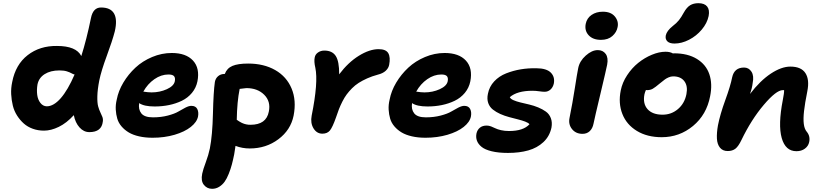

<svg xmlns="http://www.w3.org/2000/svg" viewBox="-20 -870 5149 1199"><path d="M254.9 -54.2Q217.3 -54.2 184.8 -65.9Q152.3 -77.6 128.7 -98.6Q105 -119.6 86.7 -148.2Q68.4 -176.8 60.1 -210.4Q51.8 -244.1 49.8 -281.7Q47.9 -319.3 56.2 -357.9Q77.1 -466.8 152.8 -525.6Q228.5 -584.5 335.9 -583Q455.6 -583 487.8 -520Q520.5 -623 547.9 -756.8Q561 -823.2 610.8 -823.2Q670.9 -823.2 692.4 -785.2Q713.9 -747.1 696.8 -673.8Q681.2 -613.8 646.7 -520.8Q612.3 -427.7 600.1 -368.2Q588.9 -311 587.9 -269.3Q586.9 -227.5 593 -205.6Q599.1 -183.6 606.7 -168.5Q614.3 -153.3 619.4 -139.6Q624.5 -126 622.1 -110.8Q614.7 -44.9 538.1 -44.9Q502.9 -44.9 476.6 -74.2Q450.2 -103.5 440.9 -150.9Q396 -101.6 347.4 -77.9Q298.8 -54.2 254.9 -54.2ZM213.9 -341.8Q208.5 -307.6 212.4 -277.6Q216.3 -247.6 232.4 -227.1Q248.5 -206.5 272 -206.1Q314.9 -206.1 359.4 -256.8Q403.8 -307.6 445.8 -404.8Q438 -405.8 426.5 -412.4Q415 -418.9 397 -424.6Q378.9 -430.2 351.1 -430.2Q295.4 -430.2 258.8 -407Q222.2 -383.8 213.9 -341.8Z M933.1 -9.8Q886.2 -9.8 848.1 -18.6Q810.1 -27.3 783.9 -43Q757.8 -58.6 739 -80.6Q720.2 -102.5 712.4 -128.9Q704.6 -155.3 702.9 -185.5Q701.2 -215.8 709 -248Q719.2 -302.2 750.2 -354.2Q781.2 -406.2 825.7 -447.5Q870.1 -488.8 929.9 -513.9Q989.7 -539.1 1052.7 -539.1Q1141.6 -539.1 1185.3 -491.7Q1229 -444.3 1212.9 -361.8Q1204.6 -321.3 1178.7 -290Q1152.8 -258.8 1115.5 -240.7Q1078.1 -222.7 1035.4 -213.9Q992.7 -205.1 945.8 -205.1Q879.4 -205.1 849.1 -226.1Q842.8 -187 862.5 -162.1Q882.3 -137.2 935.1 -137.2Q985.8 -137.2 1028.3 -148.4Q1070.8 -159.7 1093.3 -173.1Q1115.7 -186.5 1137.7 -197.8Q1159.7 -209 1174.8 -209Q1201.7 -209 1211.7 -189.7Q1221.7 -170.4 1216.8 -143.1Q1210 -107.9 1171.6 -77.4Q1133.3 -46.9 1070.1 -28.3Q1006.8 -9.8 933.1 -9.8ZM1031.7 -404.8Q986.3 -404.8 944.1 -375.5Q901.9 -346.2 875 -297.9Q905.8 -293 926.8 -293Q978 -293 1022 -313Q1065.9 -333 1071.8 -362.8Q1075.7 -384.3 1066.7 -394.5Q1057.6 -404.8 1031.7 -404.8Z M1539.6 57.1Q1493.2 57.1 1450.7 41Q1450.2 46.9 1442.4 94.2Q1435.1 130.4 1427.7 158Q1420.4 185.5 1408.4 215.6Q1396.5 245.6 1382.6 264.9Q1368.7 284.2 1348.6 296.6Q1328.6 309.1 1304.7 309.1Q1272.9 309.1 1253.2 284.4Q1233.4 259.8 1242.7 214.8Q1248 188.5 1264.9 143.8Q1281.7 99.1 1290.5 57.1Q1306.6 -24.9 1309.8 -160.6Q1313 -296.4 1321.8 -357.9Q1325.7 -380.4 1342 -394.3Q1358.4 -408.2 1382.3 -408.2H1383.8Q1397 -443.8 1431.6 -458.5Q1466.3 -473.1 1529.8 -473.1Q1627.4 -473.1 1698.7 -432.4Q1770 -391.6 1801 -317.1Q1832 -242.7 1813.5 -147.9Q1795.4 -58.1 1718.5 -0.5Q1641.6 57.1 1539.6 57.1ZM1476.6 -314.9Q1460.4 -234.9 1458.5 -122.1Q1460 -121.1 1465.3 -117.4Q1470.7 -113.8 1472.7 -112.5Q1474.6 -111.3 1480 -108.2Q1485.4 -105 1488.5 -103.5Q1491.7 -102.1 1497.3 -99.6Q1502.9 -97.2 1507.6 -95.9Q1512.2 -94.7 1518.3 -93.3Q1524.4 -91.8 1531 -91.3Q1537.6 -90.8 1544.4 -90.8Q1643.1 -90.8 1658.7 -172.9Q1671.9 -236.3 1630.1 -278.1Q1588.4 -319.8 1518.6 -319.8Q1516.6 -319.8 1476.6 -314.9Z M1993.2 -35.2Q1958 -35.2 1937.7 -68.6Q1917.5 -102.1 1926.3 -147.9Q1968.3 -356 1949.2 -446.8Q1939.9 -486.3 1945.3 -511.2Q1948.7 -530.3 1965.8 -542.2Q1982.9 -554.2 2005.4 -554.2Q2054.7 -554.2 2076.7 -520.5Q2098.6 -486.8 2098.1 -405.8Q2154.3 -480.5 2220.9 -521.7Q2287.6 -563 2344.2 -563Q2390.6 -563 2405 -537.4Q2419.4 -511.7 2410.2 -464.8Q2406.2 -444.3 2388.7 -428Q2371.1 -411.6 2339.4 -403.8Q2303.2 -394 2273.2 -380.6Q2243.2 -367.2 2220.2 -352.5Q2197.3 -337.9 2178 -318.4Q2158.7 -298.8 2144.8 -280Q2130.9 -261.2 2118.2 -236.1Q2105.5 -210.9 2096.7 -188.5Q2087.9 -166 2078.1 -136.2Q2056.6 -75.2 2040.3 -55.2Q2023.9 -35.2 1993.2 -35.2Z M2637.2 -9.8Q2590.3 -9.8 2552.2 -18.6Q2514.2 -27.3 2488 -43Q2461.9 -58.6 2443.1 -80.6Q2424.3 -102.5 2416.5 -128.9Q2408.7 -155.3 2407 -185.5Q2405.3 -215.8 2413.1 -248Q2423.3 -302.2 2454.3 -354.2Q2485.4 -406.2 2529.8 -447.5Q2574.2 -488.8 2634 -513.9Q2693.8 -539.1 2756.8 -539.1Q2845.7 -539.1 2889.4 -491.7Q2933.1 -444.3 2917 -361.8Q2908.7 -321.3 2882.8 -290Q2856.9 -258.8 2819.6 -240.7Q2782.2 -222.7 2739.5 -213.9Q2696.8 -205.1 2649.9 -205.1Q2583.5 -205.1 2553.2 -226.1Q2546.9 -187 2566.7 -162.1Q2586.4 -137.2 2639.2 -137.2Q2689.9 -137.2 2732.4 -148.4Q2774.9 -159.7 2797.4 -173.1Q2819.8 -186.5 2841.8 -197.8Q2863.8 -209 2878.9 -209Q2905.8 -209 2915.8 -189.7Q2925.8 -170.4 2920.9 -143.1Q2914.1 -107.9 2875.7 -77.4Q2837.4 -46.9 2774.2 -28.3Q2710.9 -9.8 2637.2 -9.8ZM2735.8 -404.8Q2690.4 -404.8 2648.2 -375.5Q2606 -346.2 2579.1 -297.9Q2609.9 -293 2630.9 -293Q2682.1 -293 2726.1 -313Q2770 -333 2775.9 -362.8Q2779.8 -384.3 2770.8 -394.5Q2761.7 -404.8 2735.8 -404.8Z M3151.9 85Q3092.8 85 3050.5 74.7Q3008.3 64.5 2987.1 46.9Q2965.8 29.3 2958.3 8.3Q2950.7 -12.7 2955.6 -37.1Q2960.9 -59.6 2977.1 -72.8Q2993.2 -85.9 3019.5 -85.9Q3032.2 -85.9 3046.6 -80.6Q3061 -75.2 3073.5 -68.8Q3085.9 -62.5 3108.6 -57.1Q3131.3 -51.8 3158.7 -51.8Q3248.5 -51.8 3286.6 -94.2Q3279.8 -103 3259.8 -110.6Q3239.7 -118.2 3214.4 -124.5Q3189 -130.9 3159.7 -138.7Q3130.4 -146.5 3104.2 -158.2Q3078.1 -169.9 3057.9 -185.8Q3037.6 -201.7 3028.8 -226.8Q3020 -252 3026.9 -284.2Q3035.6 -329.1 3066.2 -361.8Q3096.7 -394.5 3140.9 -411.9Q3185.1 -429.2 3231.9 -437Q3278.8 -444.8 3329.6 -443.8Q3393.1 -443.4 3419.7 -416.5Q3446.3 -389.6 3438.5 -348.1Q3433.1 -324.7 3417.7 -310.8Q3402.3 -296.9 3380.9 -296.9Q3367.7 -296.9 3346.7 -300Q3325.7 -303.2 3304.7 -303.2Q3209.5 -303.2 3163.6 -263.2Q3168 -252.4 3186.5 -244.4Q3205.1 -236.3 3230.2 -230.2Q3255.4 -224.1 3284.7 -217.3Q3314 -210.4 3341.1 -199.2Q3368.2 -188 3389.2 -172.9Q3410.2 -157.7 3419.9 -132.1Q3429.7 -106.4 3423.8 -73.2Q3412.1 -18.6 3373.3 17.6Q3334.5 53.7 3279.1 69.3Q3223.6 85 3151.9 85Z M3732.9 -621.1Q3682.6 -621.1 3656 -649.9Q3629.4 -678.7 3637.7 -721.2Q3645 -756.8 3674.3 -776.9Q3703.6 -796.9 3744.6 -796.9Q3794.9 -796.9 3819.6 -767.1Q3844.2 -737.3 3836.9 -701.2Q3831.1 -668.9 3804.2 -645Q3777.3 -621.1 3732.9 -621.1ZM3617.7 -34.2Q3575.7 -34.2 3552 -64Q3528.3 -93.8 3536.6 -133.8Q3555.7 -228.5 3569.6 -318.6Q3583.5 -408.7 3590.8 -444.8Q3599.6 -488.8 3637.9 -522.9Q3676.3 -557.1 3712.9 -557.1Q3745.1 -557.1 3762.5 -533.2Q3779.8 -509.3 3771.5 -465.8Q3765.1 -433.1 3729.5 -283.9Q3693.8 -134.8 3686.5 -98.1Q3680.7 -67.9 3662.8 -51Q3645 -34.2 3617.7 -34.2Z M4192.4 -598.1Q4161.1 -598.1 4147.2 -612.1Q4133.3 -626 4137.7 -648.9Q4144 -677.7 4180.7 -707Q4205.1 -725.6 4219.7 -743.9Q4234.4 -762.2 4250.5 -792Q4268.6 -824.2 4289.8 -837.2Q4311 -850.1 4341.3 -850.1Q4379.4 -850.1 4396 -829.3Q4412.6 -808.6 4405.3 -770Q4396 -725.1 4362.3 -685.1Q4328.6 -645 4282.7 -621.6Q4236.8 -598.1 4192.4 -598.1ZM4112.3 -13.2Q4021.5 -13.2 3957 -52.5Q3892.6 -91.8 3866.5 -158.4Q3840.3 -225.1 3856.4 -305.2Q3866.2 -354.5 3896.2 -400.1Q3926.3 -445.8 3965.8 -477.5Q4005.4 -509.3 4050.8 -528.1Q4096.2 -546.9 4136.2 -546.9Q4164.6 -546.9 4182.6 -536.1Q4184.6 -537.1 4188.5 -537.1Q4274.9 -537.1 4332 -502Q4389.2 -466.8 4409.7 -406.5Q4430.2 -346.2 4414.6 -269Q4392.6 -153.8 4307.9 -83.5Q4223.1 -13.2 4112.3 -13.2ZM4004.4 -280.8Q3993.2 -222.7 4023.9 -188.2Q4054.7 -153.8 4117.7 -153.8Q4172.9 -153.8 4214.1 -189.2Q4255.4 -224.6 4266.6 -282.2Q4276.4 -332.5 4253.7 -362.8Q4231 -393.1 4183.6 -393.1Q4169.4 -393.1 4155 -386.7Q4140.6 -380.4 4131.6 -373.5Q4122.6 -366.7 4100.6 -349.1Q4071.3 -324.2 4056.2 -315.7Q4041 -307.1 4020.5 -307.1Q4015.6 -307.1 4013.7 -308.1Q4007.3 -293.9 4004.4 -280.8Z M4953.6 74.2Q4884.8 74.2 4861.6 -8.3Q4838.4 -90.8 4868.2 -244.1Q4877.4 -290.5 4876.5 -307.1H4868.2Q4827.6 -307.1 4749.8 -215.3Q4671.9 -123.5 4610.4 3.9Q4591.3 43.9 4572.5 58.6Q4553.7 73.2 4524.4 73.2Q4493.2 73.2 4476.1 52.2Q4459 31.2 4457 -4.2Q4455.1 -39.6 4463.4 -86.9Q4477.1 -156.7 4509.3 -244.9Q4541.5 -333 4552.2 -387.2Q4565.4 -448.2 4626.5 -448.2Q4656.2 -448.2 4672.9 -422.1Q4689.5 -396 4680.2 -351.1Q4676.8 -319.8 4663.6 -283.2Q4727.1 -366.2 4793.5 -410.2Q4859.9 -454.1 4915.5 -454.1Q4983.4 -454.1 5009.8 -413.3Q5036.1 -372.6 5021.5 -299.8Q5006.3 -224.1 5001 -176.3Q4995.6 -128.4 4999.5 -96.7Q5003.4 -64.9 5017.6 -47.9Q5041 -20 5033.2 17.1Q5027.8 42.5 5006.3 58.3Q4984.9 74.2 4953.6 74.2Z"/></svg>

Font: Shantell Sans Bouncy
Style: Bold Italic
Weight: 700
Italic angle: -11.31°
Designer: Stephen Nixon, Anya Danilova, Shantell Martin
Foundry: Arrow Type
Version: Version 1.006;[9816181b4]